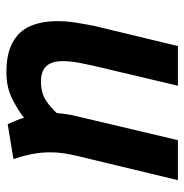

<svg xmlns="http://www.w3.org/2000/svg" viewBox="-8 -556 576 600"><g transform="rotate(90 280.0 -256.0)"><path d="M206 12Q147 12 111.5 -8Q76 -28 61 -64Q46 -100 46 -148Q46 -175 50.5 -203.5Q55 -232 61 -263L124 -524H248L189 -275Q182 -245 176.5 -216.5Q171 -188 171 -164Q171 -143 177 -128Q183 -113 197 -104.5Q211 -96 234 -96Q269 -96 292 -110.5Q315 -125 333 -145Q335 -162 337 -177Q339 -192 344 -211L418 -524H543L467 -208Q462 -187 459 -167Q456 -147 456 -126Q456 -96 461.5 -68Q467 -40 477 -10L368 8Q364 -1 357 -17.5Q350 -34 348 -43Q326 -25 289.5 -6.5Q253 12 206 12Z"/></g></svg>

Font: Ubuntu Sans Mono SemiBold
Style: Italic
Weight: 600
Italic angle: -13.5°
Monospace: yes
Designer: Dalton Maag Ltd
Foundry: Dalton Maag Ltd
Version: Version 1.006